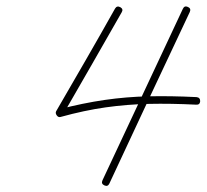

<svg xmlns="http://www.w3.org/2000/svg" viewBox="-20 -577 655 609"><path d="M560 -549Q565 -560 576 -555Q587 -550 582 -539Q518 -403 454 -267Q390 -131 327 5Q322 16 311 11Q300 6 305 -5Q369 -141 432.5 -277Q496 -413 560 -549Q560 -549 560 -549Q560 -549 560 -549ZM345 -550Q351 -560 362 -554Q372 -548 366 -538Q319 -456 272.5 -374.5Q226 -293 179 -212Q177 -209 173.5 -211Q170 -213 167 -217Q164 -220 163 -224.5Q162 -229 166 -230Q243 -250 312 -260Q381 -270 451.5 -271.5Q522 -273 603 -269Q615 -268 615 -256Q614 -244 602 -245Q522 -249 452.5 -247.5Q383 -246 315.5 -236.5Q248 -227 172 -206Q165 -204 160 -211Q155 -218 158 -224Q205 -305 252 -386.5Q299 -468 345 -550Q345 -550 345 -550Q345 -550 345 -550Z"/></svg>

Font: FRB American Cursive Light
Style: Italic
Weight: 300
Italic angle: -25°
Version: Version 2.0;Modular Font Editor K font №1